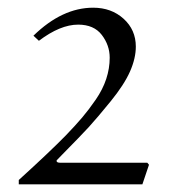

<svg xmlns="http://www.w3.org/2000/svg" viewBox="-20 -750 446 499"><path d="M367.2 -321.8 350.1 -271H28.8V-282.2Q108.4 -354.5 150.9 -397.9Q176.8 -424.8 193.6 -444.6Q210.4 -464.4 228.8 -491Q247.1 -517.6 256.1 -544.9Q265.1 -572.3 265.1 -600.1Q265.1 -632.3 244.6 -659.2Q224.1 -686 183.1 -686Q136.7 -686 81.1 -644L66.9 -657.2Q141.6 -730 222.2 -730Q269.5 -730 301.3 -701.2Q333 -672.4 333 -628.9Q333 -598.6 317.9 -564.2Q302.7 -529.8 267.3 -486.3Q231.9 -442.9 210.9 -419.9Q189.9 -397 142.1 -348.6Q132.8 -338.9 127.9 -334Q127 -333 127 -332Q127 -327.1 136.2 -327.1H362.8Z"/></svg>

Font: Aref Ruqaa
Style: Regular
Weight: 400
Designer: Abdoulla Aref
Version: Version 0.7